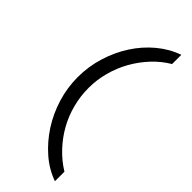

<svg xmlns="http://www.w3.org/2000/svg" viewBox="-280 -771 928 928"><g transform="rotate(45 184.5 -307.0)"><path d="M335 60Q288 31 250 -9.5Q212 -50 185.5 -97.5Q159 -145 145 -199Q131 -253 131 -309Q131 -364 145.5 -418Q160 -472 186.5 -519.5Q213 -567 250.5 -607.5Q288 -648 335 -676V-739Q275 -718 224 -675.5Q173 -633 136 -575.5Q99 -518 78 -449.5Q57 -381 57 -309Q57 -237 78 -168.5Q99 -100 136.5 -42Q174 16 224.5 60Q275 104 335 125Z"/></g></svg>

Font: Involve
Style: Regular
Weight: 400
Designer: Stefan Peev
Foundry: Context Ltd.
Version: Version 1.001